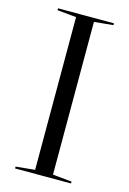

<svg xmlns="http://www.w3.org/2000/svg" viewBox="-108 -744 538 799"><g transform="rotate(15 160.5 -345.0)"><path d="M40 -682V-690H281V-682L199 -674V-16L281 -8V0H40V-8L122 -16V-674Z"/></g></svg>

Font: Libre Caslon Display
Style: Regular
Weight: 400
Designer: Pablo Impallari, Rodrigo Fuenzalida
Foundry: Pablo Impallari, Rodrigo Fuenzalida
Version: Version 1.002; ttfautohint (v1.5)